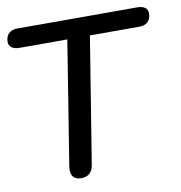

<svg xmlns="http://www.w3.org/2000/svg" viewBox="-77 -742 772 820"><g transform="rotate(-10 308.5 -331.5)"><path d="M209 7C241 7 259 -9 264 -42L352 -587H567C598 -587 617 -605 617 -636C617 -658 601 -670 572 -670H51C21 -670 1 -652 1 -621C1 -600 18 -587 46 -587H254L168 -50C162 -14 178 7 209 7Z"/></g></svg>

Font: SN Pro Medium
Style: Italic
Weight: 400
Italic angle: -9°
Designer: Tobias Whetton
Foundry: Supernotes
Version: Version 1.001;Glyphs 3.2 (3249)